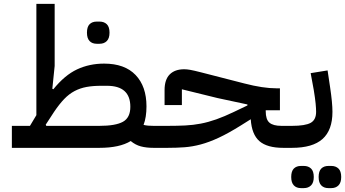

<svg xmlns="http://www.w3.org/2000/svg" viewBox="-20 -760 1774 987"><path d="M769 0Q732 0 704 -7.5Q676 -15 652 -35Q595 0 491 0H41V-113H134L167 -168V-740H261V-421L249 -304L254 -301Q313 -374 376.5 -403.5Q440 -433 515 -433Q621 -433 677 -374.5Q733 -316 733 -213Q733 -157 718 -118Q730 -115 742.5 -114Q755 -113 769 -113H793V-24ZM491 -113Q574 -113 612 -134Q650 -155 650 -211Q650 -319 530 -319H500Q458 -319 425 -313Q392 -307 363.5 -292Q335 -277 310 -251Q285 -225 258 -185L215 -119L218 -113ZM477 -535Q454 -535 440.5 -549Q427 -563 427 -592Q427 -622 440.5 -635.5Q454 -649 477 -649H492Q515 -649 529 -635.5Q543 -622 543 -592Q543 -563 529 -549Q515 -535 492 -535Z M769 -89 793 -113H842Q891 -113 932 -115Q973 -117 1012 -124.5Q1051 -132 1092 -146.5Q1133 -161 1183 -185L1252 -218V-223L1098 -256L915 -301V-220H826V-297Q826 -351 852.5 -377.5Q879 -404 927 -404Q940 -404 957.5 -401Q975 -398 1014 -388L1236 -331Q1332 -306 1401 -306H1419V-193H1346V-188Q1346 -146 1365 -129.5Q1384 -113 1427 -113H1460V-24L1436 0Q1353 0 1313.5 -34.5Q1274 -69 1269 -147L1218 -115Q1154 -75 1104.5 -52Q1055 -29 1012 -17.5Q969 -6 928.5 -3Q888 0 842 0H769Z M1436 -89 1460 -113H1481Q1549 -113 1577 -128.5Q1605 -144 1605 -185Q1605 -202 1602.5 -228Q1600 -254 1593 -297L1577 -384L1664 -398L1677 -311Q1689 -231 1689 -185Q1689 -91 1638 -45.5Q1587 0 1481 0H1436ZM1668 207Q1645 207 1631.5 193Q1618 179 1618 150Q1618 120 1631.5 106.5Q1645 93 1668 93H1683Q1706 93 1720 106.5Q1734 120 1734 150Q1734 179 1720 193Q1706 207 1683 207ZM1527 207Q1504 207 1490.5 193Q1477 179 1477 150Q1477 120 1490.5 106.5Q1504 93 1527 93H1542Q1565 93 1579 106.5Q1593 120 1593 150Q1593 179 1579 193Q1565 207 1542 207Z"/></svg>

Font: IBM Plex Arabic Medium
Style: Regular
Weight: 500
Designer: Mike Abbink, Paul van der Laan, Pieter van Rosmalen, Wael Morcos, Khajak Apelian
Foundry: Bold Monday
Version: Version 1.0